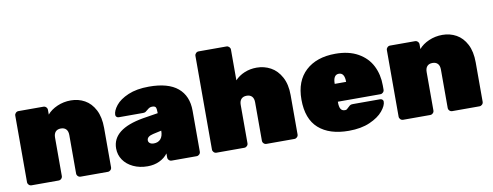

<svg xmlns="http://www.w3.org/2000/svg" viewBox="-61 -1012 3400 1325"><g transform="rotate(-10 1639.0 -350.0)"><path d="M607 0H416Q405 0 397 -8Q389 -16 389 -27V-296Q389 -323 376 -337Q363 -351 339 -351Q315 -351 302 -337Q289 -323 289 -296V-27Q289 -16 281 -8Q273 0 262 0H72Q61 0 53 -8Q45 -16 45 -27V-493Q45 -504 53 -512Q61 -520 72 -520H247Q258 -520 266 -512Q274 -504 274 -493V-460Q300 -491 344.5 -510.5Q389 -530 440 -530Q493 -530 537 -505.5Q581 -481 607.5 -430Q634 -379 634 -303V-27Q634 -16 626 -8Q618 0 607 0Z M1016 -339Q1016 -369 1011 -379.5Q1006 -390 986 -390Q975 -390 967 -386Q959 -382 950 -374Q941 -366 934.5 -362Q928 -358 917 -358H747Q738 -358 731.5 -363.5Q725 -369 725 -378Q725 -407 753.5 -443Q782 -479 841.5 -504.5Q901 -530 988 -530Q1122 -530 1189 -474Q1256 -418 1256 -314V-27Q1256 -16 1248 -8Q1240 0 1229 0H1054Q1043 0 1035 -8Q1027 -16 1027 -27V-55Q1005 -25 968 -7.5Q931 10 885 10Q829 10 784.5 -11Q740 -32 715.5 -68Q691 -104 691 -149Q691 -284 910 -322ZM960 -203Q916 -193 916 -166Q916 -154 926 -146Q936 -138 954 -138Q984 -138 1001.5 -157.5Q1019 -177 1019 -216Z M1563 0H1368Q1357 0 1349 -8Q1341 -16 1341 -27V-683Q1341 -694 1349 -702Q1357 -710 1368 -710H1563Q1574 -710 1582 -702Q1590 -694 1590 -683V-468Q1617 -497 1656.5 -513.5Q1696 -530 1742 -530Q1795 -530 1840 -505.5Q1885 -481 1913 -429.5Q1941 -378 1941 -303V-27Q1941 -16 1933 -8Q1925 0 1914 0H1718Q1707 0 1699 -8Q1691 -16 1691 -27V-296Q1691 -323 1678 -337Q1665 -351 1641 -351Q1617 -351 1603.5 -337Q1590 -323 1590 -296V-27Q1590 -16 1582 -8Q1574 0 1563 0Z M2254 -196Q2254 -165 2263 -150Q2272 -135 2293 -135Q2301 -135 2306 -138.5Q2311 -142 2322 -153Q2331 -162 2337 -164.5Q2343 -167 2355 -167H2544Q2553 -167 2559.5 -161.5Q2566 -156 2566 -147Q2566 -119 2535 -81.5Q2504 -44 2442.5 -17Q2381 10 2295 10Q2159 10 2084 -56.5Q2009 -123 2009 -259Q2009 -389 2085.5 -459.5Q2162 -530 2294 -530Q2388 -530 2452.5 -493.5Q2517 -457 2548 -395.5Q2579 -334 2579 -258V-228Q2579 -217 2571 -209Q2563 -201 2552 -201H2254ZM2334 -326Q2334 -390 2294 -390Q2254 -390 2254 -326Z M3211 0H3020Q3009 0 3001 -8Q2993 -16 2993 -27V-296Q2993 -323 2980 -337Q2967 -351 2943 -351Q2919 -351 2906 -337Q2893 -323 2893 -296V-27Q2893 -16 2885 -8Q2877 0 2866 0H2676Q2665 0 2657 -8Q2649 -16 2649 -27V-493Q2649 -504 2657 -512Q2665 -520 2676 -520H2851Q2862 -520 2870 -512Q2878 -504 2878 -493V-460Q2904 -491 2948.5 -510.5Q2993 -530 3044 -530Q3097 -530 3141 -505.5Q3185 -481 3211.5 -430Q3238 -379 3238 -303V-27Q3238 -16 3230 -8Q3222 0 3211 0Z"/></g></svg>

Font: Rubik
Style: Regular
Weight: 900
Designer: Hubert & Fischer
Foundry: Hubert & Fischer
Version: Version 1.100